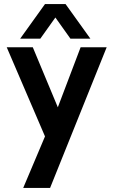

<svg xmlns="http://www.w3.org/2000/svg" viewBox="-20 -673 557 943"><path d="M201 -3 13 -441H141L264 -146L376 -441H504L226 250H94ZM201 -653H302L424 -483H326L252 -587L178 -483H79Z"/></svg>

Font: Teachers SemiBold
Style: Regular
Weight: 600
Designer: Alfredo Marco Pradil & Chank Diesel
Version: Version 0.009